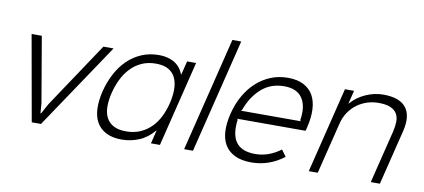

<svg xmlns="http://www.w3.org/2000/svg" viewBox="-75 -1110 3072 1391"><g transform="rotate(10 1461.0 -415.0)"><path d="M699 -630 276 0H208L96 -630H171L253 -150L259 -75H263L304 -150L624 -630Z M1151 0H1085L1109 -98H1107Q1058 -40 997 -15Q936 10 872 10Q802 10 756 -13.5Q710 -37 686 -79Q662 -121 659.5 -179.5Q657 -238 674 -309Q692 -380 723.5 -440.5Q755 -501 800.5 -545.5Q846 -590 904 -615Q962 -640 1033 -640Q1096 -640 1142.5 -614Q1189 -588 1213 -530H1215L1240 -630H1306ZM1169 -309Q1182 -362 1182.5 -410Q1183 -458 1167 -495Q1151 -532 1115.5 -553.5Q1080 -575 1021 -575Q962 -575 915.5 -553.5Q869 -532 834.5 -495Q800 -458 777 -410Q754 -362 741 -309Q728 -256 728 -209.5Q728 -163 745 -128.5Q762 -94 797.5 -74Q833 -54 892 -54Q950 -54 995.5 -74Q1041 -94 1075.5 -128.5Q1110 -163 1133 -209.5Q1156 -256 1169 -309Z M1394 0H1329L1536 -840H1601Z M2179 -310Q2177 -302 2175.5 -296Q2174 -290 2172 -284H1668L1674 -278Q1644 -55 1841 -55Q1892 -55 1939 -72Q1986 -89 2028 -121L2063 -73Q2010 -32 1950 -11Q1890 10 1824 10Q1750 10 1701.5 -14Q1653 -38 1628 -80.5Q1603 -123 1600.5 -182Q1598 -241 1615 -310Q1633 -383 1667 -444Q1701 -505 1748.5 -548.5Q1796 -592 1854.5 -616Q1913 -640 1981 -640Q2051 -640 2097.5 -615.5Q2144 -591 2168 -547.5Q2192 -504 2194.5 -443Q2197 -382 2179 -310ZM2126 -346 2121 -353Q2138 -455 2099 -515Q2060 -575 1965 -575Q1867 -575 1798.5 -515Q1730 -455 1693 -353L1685 -346Z M2869 -405 2769 0H2702L2797 -385Q2807 -426 2808 -460.5Q2809 -495 2794.5 -520.5Q2780 -546 2747.5 -560.5Q2715 -575 2658 -575Q2617 -575 2577 -562.5Q2537 -550 2503 -525.5Q2469 -501 2443 -463.5Q2417 -426 2405 -376L2312 0H2246L2401 -630H2468L2444 -533H2446Q2491 -584 2554 -612Q2617 -640 2683 -640Q2803 -640 2850 -579.5Q2897 -519 2869 -405Z"/></g></svg>

Font: TypoPRO Sinkin Sans
Style: 300 Light Italic
Weight: 300
Italic angle: -112°
Designer: Keith Bates
Foundry: K-Type
Version: Sinkin Sans (version 1.0)  by Keith Bates   •   © 2014   www